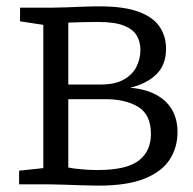

<svg xmlns="http://www.w3.org/2000/svg" viewBox="-20 -579 606 603"><path d="M289 4Q267.5 4 237.5 3Q207.5 2 180.2 1Q153 0 138.5 0H40V-43L116 -51V-501L43 -512V-555H149Q165.5 -555 189.8 -556Q214 -557 241.2 -558Q268.5 -559 293.5 -559Q369.5 -559 415 -542.2Q460.5 -525.5 481 -495.5Q501.5 -465.5 501.5 -426Q501.5 -374.5 470.5 -345Q439.5 -315.5 388.5 -303.5Q436 -299.5 469.2 -282Q502.5 -264.5 520 -234.8Q537.5 -205 537.5 -164Q537.5 -116 513 -78Q488.5 -40 434 -18Q379.5 4 289 4ZM286 -45Q377 -45 415.5 -74.5Q454 -104 454 -158Q454 -219 414.2 -243.2Q374.5 -267.5 311.5 -267.5H194.5V-53Q203 -51 217.5 -49.2Q232 -47.5 249.8 -46.2Q267.5 -45 286 -45ZM194.5 -313.5H295Q341 -313.5 368.5 -329Q396 -344.5 408.5 -369.2Q421 -394 421 -422Q421 -447.5 409.5 -467.2Q398 -487 369.2 -498.5Q340.5 -510 288.5 -510Q265 -510 240.8 -509.5Q216.5 -509 194.5 -508Z"/></svg>

Font: Merriweather 7pt Light
Style: Regular
Weight: 300
Designer: Eben Sorkin
Foundry: Eben Sorkin
Version: Version 2.200;gftools[0.9.31]